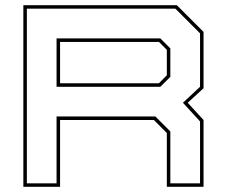

<svg xmlns="http://www.w3.org/2000/svg" viewBox="-20 -720 870 740"><path d="M70 0V-700H661.5L764.5 -597V-380L703.5 -324L764.5 -257.5V0H623V-207.5L573 -257.5H211.5V0ZM83.5 -13.5H198V-271H579L636.5 -213.5V-13.5H751V-252L685 -324L751 -385.5V-591.5L656 -686.5H83.5ZM198 -385.5V-572H598L636.5 -533.5V-424L598 -385.5ZM211.5 -399H592.5L623 -430V-528L592.5 -558.5H211.5Z"/></svg>

Font: Tourney Expanded Thin
Style: Regular
Weight: 100
Width: 7
Designer: Tyler Finck
Foundry: Etcetera Type Co
Version: Version 1.010; ttfautohint (v1.8.3)